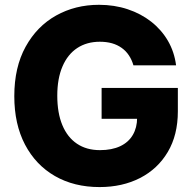

<svg xmlns="http://www.w3.org/2000/svg" viewBox="-20 -757 791 787"><path d="M388.2 9.8Q283.7 9.8 205.1 -35.4Q126.5 -80.6 82.5 -164.3Q38.6 -248 38.6 -362.8Q38.6 -481.4 85 -565.4Q131.3 -649.4 210 -693.4Q288.6 -737.3 385.7 -737.3Q448.7 -737.3 503.2 -719.2Q557.6 -701.2 599.9 -668Q642.1 -634.8 668.5 -589.4Q694.8 -543.9 701.7 -489.3H526.9Q520.5 -511.7 508.5 -529.8Q496.6 -547.9 479 -560.5Q461.4 -573.2 439 -579.6Q416.5 -585.9 389.2 -585.9Q335.9 -585.9 296.6 -560.1Q257.3 -534.2 236.1 -484.6Q214.8 -435.1 214.8 -364.7Q214.8 -293.9 235.6 -244.1Q256.3 -194.3 295.4 -168Q334.5 -141.6 389.6 -141.6Q438.5 -141.6 472.7 -157.7Q506.8 -173.8 524.4 -203.9Q542 -233.9 542 -273.9L575.2 -270H396.5V-396.5H709V-300.8Q709 -203.6 667.7 -134Q626.5 -64.5 554 -27.3Q481.4 9.8 388.2 9.8Z"/></svg>

Font: Inter 16pt ExtraBold
Style: Regular
Weight: 800
Version: Version 4.001;git-66647c0bb